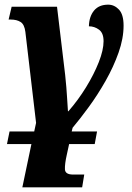

<svg xmlns="http://www.w3.org/2000/svg" viewBox="-20 -565 567 825"><path d="M10 54 21 0H127L135 -37L89 -428Q85 -460 68.5 -470.5Q52 -481 26 -481H17L30 -536H225L260 -243Q266 -186 268 -148.5Q270 -111 272 -87H274Q316 -135 350 -190.5Q384 -246 404.5 -298Q425 -350 425 -388Q425 -423 405.5 -437.5Q386 -452 362 -452Q363 -494 384 -519.5Q405 -545 445 -545Q471 -545 491 -524Q511 -503 511 -455Q511 -400 489.5 -339Q468 -278 434 -218Q400 -158 362 -106Q324 -54 292 -16L288 0H397L387 54H277L267 100Q258 140 259 162.5Q260 185 294 185H342L333 240H76L115 54Z"/></svg>

Font: Noto Serif Condensed ExtraBold
Style: Italic
Weight: 800
Width: 3
Italic angle: -12°
Designer: Monotype Design Team
Foundry: Monotype Imaging Inc.
Version: Version 2.014; ttfautohint (v1.8.4.7-5d5b)